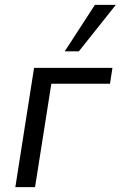

<svg xmlns="http://www.w3.org/2000/svg" viewBox="-20 -769 496 789"><path d="M43 0 120 -490H442L432 -425H191L124 0ZM246 -558 370 -749H456L304 -558Z"/></svg>

Font: Nunito Sans 10pt SemiCondensed
Style: Italic
Weight: 400
Width: 4
Italic angle: -9°
Designer: Vernon Adams
Foundry: Vernon Adams
Version: Version 3.101;gftools[0.9.27]